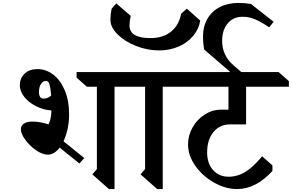

<svg xmlns="http://www.w3.org/2000/svg" viewBox="-20 -1276 1985 1306"><path d="M412 -315 553 -201 520 -164 386 -272Q349 -224 305 -224Q269 -224 226 -253.5Q183 -283 152.5 -324.5Q122 -366 122 -397Q122 -421 142.5 -435Q163 -449 202 -449Q250 -449 310 -430Q329 -469 330 -525Q281 -527 230.5 -551Q180 -575 147.5 -614Q115 -653 115 -698Q115 -744 147.5 -775Q180 -806 235 -806Q292 -806 341 -769.5Q390 -733 420 -663Q450 -593 450 -497Q450 -448 440 -400.5Q430 -353 412 -315ZM759 -686V10H721L608 -90L639 -126V-686H571L501 -748V-786H849L919 -724V-686ZM276 -605Q305 -605 328 -626Q324 -680 316 -703Q308 -726 295 -726Q272 -726 258.5 -704.5Q245 -683 245 -650Q245 -628 253 -616.5Q261 -605 276 -605Z M1087 -686V10H1049L936 -90L967 -126V-686H899L829 -748V-786H1177L1247 -724V-686ZM861 -1103Q861 -1059 896.5 -1038Q932 -1017 1004 -1017Q1089 -1017 1143.5 -1061Q1198 -1105 1212 -1183L1251 -1217L1342 -1136Q1333 -1079 1294.5 -1032.5Q1256 -986 1195.5 -959.5Q1135 -933 1062 -933Q982 -933 905 -963.5Q828 -994 779.5 -1042.5Q731 -1091 731 -1141Q731 -1179 739 -1216L771 -1253L869 -1168Q861 -1130 861 -1103Z M1389 -239Q1389 -164 1429.5 -119Q1470 -74 1535 -74Q1595 -74 1648.5 -106.5Q1702 -139 1763 -213L1833 -151V-113Q1720 10 1593 10Q1515 10 1437 -33.5Q1359 -77 1309 -147.5Q1259 -218 1259 -294Q1259 -354 1289.5 -408.5Q1320 -463 1372 -496.5Q1424 -530 1483 -530H1534V-686H1167L1097 -748V-786H1875L1945 -724V-686H1654V-430H1546Q1475 -430 1432 -378Q1389 -326 1389 -239Z M1687 -1249 1841 -1128 1811 -1090Q1756 -1128 1714 -1145Q1672 -1162 1631 -1162Q1567 -1162 1529 -1117Q1491 -1072 1491 -998Q1491 -898 1569 -831L1654 -758L1622 -721L1369 -939Q1361 -978 1361 -1027Q1361 -1097 1391 -1148.5Q1421 -1200 1475.5 -1228Q1530 -1256 1602 -1256Q1646 -1256 1687 -1249Z"/></svg>

Font: Inknut
Style: Antiqua
Weight: 400
Designer: Claus Eggers Srensen
Foundry: Claus Eggers Srensen
Version: Version 1.000; ttfautohint (v1.2) -l 7 -r 28 -G 50 -x 13 -D 